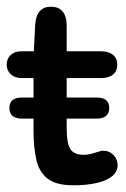

<svg xmlns="http://www.w3.org/2000/svg" viewBox="-21 -543 375 573"><path d="M79 -310V-153Q79 -103 87.5 -66Q96 -29 121.5 -9.5Q147 10 198 10Q238 10 268 3Q298 -4 314 -17.5Q330 -31 330 -50Q330 -67 318 -80Q306 -93 289 -93Q287 -93 285 -93Q283 -93 282 -93Q263 -87 252 -84Q241 -81 229 -81Q200 -81 189 -98Q178 -115 178 -161V-310H280Q304 -310 316.5 -320.5Q329 -331 329 -350Q329 -369 316 -379.5Q303 -390 280 -390H178V-466Q178 -494 166 -508.5Q154 -523 131 -523Q88 -523 84 -470L80 -390H43Q23 -390 11 -379Q-1 -368 -1 -350Q-1 -333 11 -321.5Q23 -310 43 -310ZM45 -252Q7 -252 7 -221Q7 -189 45 -189H267Q305 -189 305 -221Q305 -252 267 -252Z"/></svg>

Font: Beiruti SemiBold
Style: Regular
Weight: 600
Designer: Arlette Boutros
Foundry: Boutros
Version: Version 1.41